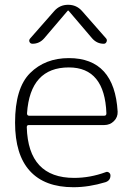

<svg xmlns="http://www.w3.org/2000/svg" viewBox="-20 -773 560 803"><path d="M268 -491Q106 -491 93 -299Q93 -289 102 -289H416Q425 -289 425 -299Q418 -491 268 -491ZM287 10Q167 10 105 -58Q43 -126 43 -260Q43 -405 106 -467.5Q169 -530 268 -530Q459 -530 472 -306Q473 -283 456.5 -266.5Q440 -250 416 -250H100Q92 -250 92 -241Q98 -29 290 -29Q357 -29 422 -53Q429 -56 435.5 -51.5Q442 -47 442 -39Q442 -18 421 -11Q352 10 287 10ZM323 -727 424 -612Q429 -606 425.5 -598Q422 -590 414 -590Q385 -590 365 -613L267 -728Q266 -729 265 -729L263 -728L165 -613Q145 -590 116 -590Q107 -590 103.5 -597.5Q100 -605 106 -612L207 -727Q230 -753 265 -753Q300 -753 323 -727Z"/></svg>

Font: Rounded Mplus 1c Light
Style: Regular
Weight: 300
Version: Version 1.059.20150529